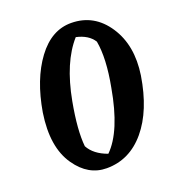

<svg xmlns="http://www.w3.org/2000/svg" viewBox="-134 -844 875 954"><g transform="rotate(-20 304.0 -367.5)"><path d="M346 -663Q257 -563 221 -370Q194 -225 203 -138Q230 -88 300 -63Q388 -149 426 -366Q454 -513 437 -606Q410 -649 346 -663ZM269 2Q172 2 108 -90Q37 -191 64 -367Q92 -533 168 -635.5Q244 -738 349 -737Q469 -736 538.5 -631Q608 -526 585 -373Q557 -197 473.5 -97.5Q390 2 269 2Z"/></g></svg>

Font: Tillana SemiBold
Style: Regular
Weight: 600
Designer: Lipi Raval (Devanagari, Latin), Jonny Pinhorn (Latin)
Foundry: Indian Type Foundry
Version: Version 2.003;PS 1.0;hotconv 1.0.79;makeotf.lib2.5.61930; tt